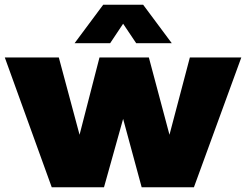

<svg xmlns="http://www.w3.org/2000/svg" viewBox="-30 -789 1037 809"><path d="M-9.8 -546.9H217.8L305.2 -221.2L389.2 -546.9H597.2L684.1 -221.2L770 -546.9H986.8L787.1 0H566.9L488.8 -288.1L408.2 0H188ZM284.2 -606.9 404.8 -769H573.2L693.8 -606.9H543.9L488.8 -689L434.1 -606.9Z"/></svg>

Font: Trueno Black
Style: Regular
Weight: 900
Designer: Julieta Ulanovsky
Foundry: Julieta Ulanovsky
Version: Version 3.001b | FøM Fix